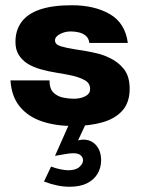

<svg xmlns="http://www.w3.org/2000/svg" viewBox="-20 -471 545 733"><path d="M258 10Q193 10 140.5 -7.5Q88 -25 56 -63.5Q24 -102 20 -164H169Q169 -131 185 -116.5Q201 -102 223 -98Q245 -94 261 -94Q287 -94 305.5 -103.5Q324 -113 324 -131Q324 -153 305 -164Q286 -175 257 -182Q230 -188 198 -193Q166 -198 135.5 -206.5Q105 -215 82 -230Q63 -243 51 -262.5Q39 -282 39 -311Q39 -356 62.5 -387.5Q86 -419 133.5 -435Q181 -451 254 -451Q341 -451 399.5 -417Q458 -383 468 -307H321Q319 -325 307.5 -334.5Q296 -344 280.5 -347.5Q265 -351 250 -351Q228 -351 209 -341Q190 -331 190 -317Q190 -301 211.5 -294.5Q233 -288 265 -283Q286 -280 308.5 -276Q331 -272 353.5 -266.5Q376 -261 396 -251Q430 -236 452.5 -208Q475 -180 475 -132Q475 -80 447.5 -49Q420 -18 371 -4Q322 10 258 10ZM148 222 175 165Q194 172 211.5 175.5Q229 179 241 179Q269 179 283 166.5Q297 154 297 141Q297 130 288 122Q279 114 260 114Q247 114 230.5 117Q214 120 190 124L257 -27H321L278 65Q290 62 298 62Q328 62 347 83.5Q366 105 366 141Q366 170 352 193Q338 216 311.5 229Q285 242 246 242Q223 242 198.5 237Q174 232 148 222Z"/></svg>

Font: Teachers
Style: Bold
Weight: 700
Designer: Alfredo Marco Pradil, Chank Diesel
Version: Version 1.001